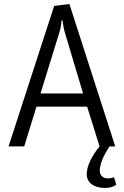

<svg xmlns="http://www.w3.org/2000/svg" viewBox="-20 -719 609 943"><path d="M288 -618H282Q281 -591 272 -561L179 -260H388L298 -561Q292 -583 289.5 -600.5Q287 -618 288 -618ZM540 151 551 188Q533 204 493.5 204Q454 204 430 185.5Q406 167 406 136.5Q406 106 424 69Q442 32 469 0L408 -195H159L99 0H22L246 -690L321 -699L546 0H518Q470 73 470 120Q470 136 480.5 146.5Q491 157 509.5 157Q528 157 540 151Z"/></svg>

Font: Ruluko
Style: Regular
Weight: 400
Designer: Ana Sanfelippo, Angelica Diaz, Meme Hernandez
Foundry: Ana Sanfelippo, Angelica Diaz y Meme Hernandez
Version: Version 1.001